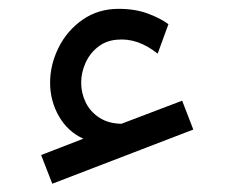

<svg xmlns="http://www.w3.org/2000/svg" viewBox="-20 -417 525 443"><path d="M100.6 6.9 426 -118.1 400.3 -184.7 260.1 -131.4Q230.2 -131.9 209.3 -145.5Q188.4 -159 177.8 -180.6Q167.3 -202.2 167.3 -226.1Q167.3 -249.5 177.2 -271.6Q187 -293.7 205.9 -308.6Q224.7 -323.5 250 -325.4Q297.8 -330 343.8 -293.2L368.6 -361.2Q351.6 -374.1 322.2 -385.3Q292.7 -396.6 253.7 -396.6Q206.8 -396.6 171 -371.8Q135.1 -347 115.3 -307.4Q95.6 -267.9 95.6 -226.1Q95.6 -184.3 116 -148.7Q136.5 -113.1 172.3 -97L74.9 -59.3Z"/></svg>

Font: Arad
Style: Regular
Weight: 400
Designer: Mohammad Darvishi
Version: Version 1.010;September 21, 2024;FontCreator 15.0.0.2992 64-